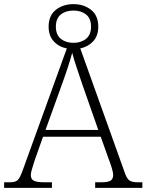

<svg xmlns="http://www.w3.org/2000/svg" viewBox="-23 -908 708 928"><path d="M-3 0V-27H24Q52 -27 62.5 -37.5Q73 -48 85 -80L300 -674Q262 -681 237 -708Q212 -735 212 -779Q212 -833 247 -860.5Q282 -888 332 -888Q382 -888 417 -860.5Q452 -833 452 -779Q452 -735 427.5 -708.5Q403 -682 365 -674L582 -68Q592 -42 604.5 -34.5Q617 -27 643 -27H665V0H437V-27H466Q501 -27 512.5 -35.5Q524 -44 524 -63Q524 -74 517 -97Q510 -120 502 -140L464 -247H185L148 -143Q145 -134 140 -118.5Q135 -103 130.5 -87Q126 -71 126 -62Q126 -41 141.5 -34Q157 -27 192 -27H228V0ZM332 -701Q369 -701 393 -720.5Q417 -740 417 -779Q417 -819 393 -838Q369 -857 332 -857Q295 -857 271 -838Q247 -819 247 -779Q247 -740 271 -720.5Q295 -701 332 -701ZM197 -280H452L378 -491Q364 -533 349 -577Q334 -621 326 -653Q319 -626 305 -583Q291 -540 277 -502Z"/></svg>

Font: Noto Serif Tibetan ExtraLight
Style: Regular
Weight: 200
Designer: Monotype Design Team
Foundry: Monotype Imaging Inc.
Version: Version 2.103; ttfautohint (v1.8.4.7-5d5b)